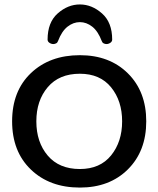

<svg xmlns="http://www.w3.org/2000/svg" viewBox="-20 -827 708 859"><path d="M34.2 0ZM337.4 -497.1Q244.6 -497.1 193.6 -437Q142.6 -377 142.6 -284.2Q142.6 -190.9 193.6 -130.9Q244.6 -70.8 337.4 -70.8Q427.7 -70.8 477.1 -131.8Q526.4 -192.9 526.4 -284.2Q526.4 -375.5 477.1 -436.3Q427.7 -497.1 337.4 -497.1ZM337.4 12.2Q202.1 12.2 118.2 -68.4Q34.2 -148.9 34.2 -284.2Q34.2 -419.9 118.4 -500Q202.6 -580.1 337.4 -580.1Q470.2 -580.1 552.2 -498.8Q634.3 -417.5 634.3 -284.2Q634.3 -150.9 552.2 -69.3Q470.2 12.2 337.4 12.2ZM218.8 -629.9Q209.5 -629.9 201.2 -635.5Q192.9 -641.1 192.9 -649.9Q192.9 -727.1 238.3 -767.1Q283.7 -807.1 337.4 -807.1Q391.1 -807.1 436.5 -766.8Q481.9 -726.6 481.9 -649.9Q481.9 -641.1 473.6 -635.5Q465.3 -629.9 456.1 -629.9Q449.7 -629.9 443.6 -633.1Q437.5 -636.2 435.1 -643.6Q418.5 -687.5 392.6 -707.8Q366.7 -728 337.4 -728Q308.1 -728 282.2 -707.8Q256.3 -687.5 239.7 -643.6Q237.3 -636.2 231.2 -633.1Q225.1 -629.9 218.8 -629.9Z"/></svg>

Font: Cutive
Style: Regular
Weight: 400
Designer: Vernon Adams
Version: Version 1.002